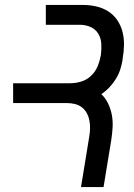

<svg xmlns="http://www.w3.org/2000/svg" viewBox="-20 -755 540 775"><path d="M307 0 340 -202Q343 -219 343.5 -235.5Q344 -252 341 -268Q338 -284 330.5 -298Q323 -312 311 -321.5Q299 -331 283 -335Q267 -339 250 -339H33V-419H263Q285 -419 307 -425.5Q329 -432 346.5 -448Q364 -464 373 -485Q382 -506 386 -528L387 -531Q390 -554 389 -577Q388 -600 377 -618.5Q366 -637 345.5 -646Q325 -655 302 -655H165V-735H315Q343 -735 369 -729Q395 -723 417 -709Q439 -695 453.5 -673.5Q468 -652 474.5 -626.5Q481 -601 480.5 -573.5Q480 -546 475 -518V-515Q472 -495 465.5 -475Q459 -455 448 -437Q437 -419 422 -403Q407 -387 389 -375Q406 -359 416.5 -337Q427 -315 431.5 -290.5Q436 -266 434.5 -240.5Q433 -215 429 -189L398 0Z"/></svg>

Font: Iosevka Medium
Style: Italic
Weight: 500
Italic angle: -9°
Monospace: yes
Designer: Belleve Invis
Foundry: Belleve Invis
Version: Version 32.5.0; ttfautohint (v1.8.4)